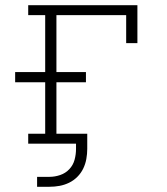

<svg xmlns="http://www.w3.org/2000/svg" viewBox="-20 -550 640 735"><path d="M122 165V127H169Q190 127 210.5 120Q231 113 245.5 97.5Q260 82 265.5 61.5Q271 41 271 20V0H88V-38H153V-235H38V-274H153V-492H88V-530H506V-385H463V-492H196V-274H309V-235H196V-38H314V20Q314 39 310.5 58.5Q307 78 298.5 95.5Q290 113 276 127Q262 141 244.5 149.5Q227 158 208 161.5Q189 165 169 165Z"/></svg>

Font: Iosevka Slab XLtEx
Style: Regular
Weight: 200
Width: 7
Monospace: yes
Designer: Belleve Invis
Foundry: Belleve Invis
Version: Version 11.1.0; ttfautohint (v1.8.3)